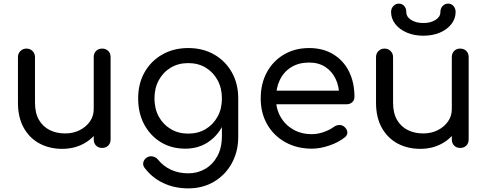

<svg xmlns="http://www.w3.org/2000/svg" viewBox="-20 -816 2695 1059"><path d="M323 5Q253 5 198 -24.5Q143 -54 111 -111Q79 -168 79 -250V-501Q79 -521 92.5 -534.5Q106 -548 126 -548Q146 -548 159.5 -534.5Q173 -521 173 -501V-250Q173 -192 195 -154.5Q217 -117 254.5 -98.5Q292 -80 339 -80Q384 -80 419.5 -98Q455 -116 476 -146Q497 -176 497 -214H557Q556 -152 525 -102Q494 -52 441.5 -23.5Q389 5 323 5ZM543 0Q523 0 510 -13Q497 -26 497 -47V-501Q497 -522 510 -535Q523 -548 543 -548Q564 -548 577 -535Q590 -522 590 -501V-47Q590 -26 577 -13Q564 0 543 0Z M1002 4Q926 4 867.5 -31.5Q809 -67 775.5 -129.5Q742 -192 742 -273Q742 -355 777.5 -417.5Q813 -480 875.5 -515.5Q938 -551 1018 -551Q1099 -551 1161 -515.5Q1223 -480 1258.5 -417.5Q1294 -355 1294 -273L1240 -265Q1240 -186 1209.5 -125.5Q1179 -65 1125.5 -30.5Q1072 4 1002 4ZM1018 223Q944 223 882.5 194.5Q821 166 780 113Q767 98 770 81.5Q773 65 788 54Q804 43 822.5 47Q841 51 852 65Q880 100 922.5 120Q965 140 1019 140Q1070 140 1112 115.5Q1154 91 1179 45Q1204 -1 1204 -67V-212L1235 -290L1294 -273V-61Q1294 19 1259 83.5Q1224 148 1161.5 185.5Q1099 223 1018 223ZM1018 -79Q1073 -79 1114.5 -104Q1156 -129 1180 -172.5Q1204 -216 1204 -273Q1204 -330 1180 -374Q1156 -418 1114.5 -443Q1073 -468 1018 -468Q964 -468 922 -443Q880 -418 856 -374Q832 -330 832 -273Q832 -216 856 -172.5Q880 -129 922 -104Q964 -79 1018 -79Z M1700 4Q1618 4 1554 -31.5Q1490 -67 1454 -129.5Q1418 -192 1418 -273Q1418 -355 1452 -417.5Q1486 -480 1546.5 -515.5Q1607 -551 1685 -551Q1762 -551 1818.5 -516.5Q1875 -482 1905 -421.5Q1935 -361 1935 -282Q1935 -264 1923 -252.5Q1911 -241 1892 -241H1482V-316H1893L1851 -287Q1851 -340 1831 -381.5Q1811 -423 1774 -447Q1737 -471 1685 -471Q1628 -471 1586.5 -445.5Q1545 -420 1523.5 -375Q1502 -330 1502 -273Q1502 -216 1527.5 -171.5Q1553 -127 1597.5 -101.5Q1642 -76 1700 -76Q1733 -76 1766.5 -88Q1800 -100 1821 -116Q1835 -126 1851 -126.5Q1867 -127 1879 -117Q1895 -103 1896 -86.5Q1897 -70 1881 -58Q1848 -31 1797 -13.5Q1746 4 1700 4Z M2298 5Q2228 5 2173 -24.5Q2118 -54 2086 -111Q2054 -168 2054 -250V-501Q2054 -521 2067.5 -534.5Q2081 -548 2101 -548Q2121 -548 2134.5 -534.5Q2148 -521 2148 -501V-250Q2148 -192 2170 -154.5Q2192 -117 2229.5 -98.5Q2267 -80 2314 -80Q2359 -80 2394.5 -98Q2430 -116 2451 -146Q2472 -176 2472 -214H2532Q2531 -152 2500 -102Q2469 -52 2416.5 -23.5Q2364 5 2298 5ZM2518 0Q2498 0 2485 -13Q2472 -26 2472 -47V-501Q2472 -522 2485 -535Q2498 -548 2518 -548Q2539 -548 2552 -535Q2565 -522 2565 -501V-47Q2565 -26 2552 -13Q2539 0 2518 0ZM2315 -619Q2265 -619 2224.5 -636Q2184 -653 2160.5 -683Q2137 -713 2137 -750Q2137 -769 2149.5 -782.5Q2162 -796 2179 -796Q2198 -796 2209.5 -783Q2221 -770 2221 -749Q2221 -723 2248 -706Q2275 -689 2315 -689Q2355 -689 2382 -706Q2409 -723 2409 -749Q2409 -770 2421.5 -783Q2434 -796 2451 -796Q2470 -796 2481.5 -782.5Q2493 -769 2493 -750Q2493 -713 2469.5 -683Q2446 -653 2406 -636Q2366 -619 2315 -619Z"/></svg>

Font: Comfortaa SemiBold
Style: Regular
Weight: 600
Designer: Johan Aakerlund
Foundry: Johan Aakerlund
Version: Version 3.104; ttfautohint (v1.8.1.43-b0c9)